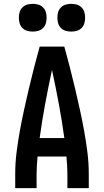

<svg xmlns="http://www.w3.org/2000/svg" viewBox="-20 -977 540 997"><path d="M59 0V-74Q59 -130 66 -186Q73 -242 83 -297Q93 -352 105 -407Q117 -462 130 -517Q143 -572 157 -626.5Q171 -681 186 -735H314Q329 -681 343 -626.5Q357 -572 370 -517Q383 -462 395 -407Q407 -352 417 -297Q427 -242 434 -186Q441 -130 441 -74V0H330V-74Q330 -96 328.5 -118.5Q327 -141 325 -164H175Q173 -141 171.5 -118.5Q170 -96 170 -74V0ZM186 -260H314Q302 -349 285.5 -437.5Q269 -526 250 -614Q231 -526 214.5 -437.5Q198 -349 186 -260ZM350 -813Q335 -813 321 -817Q307 -821 296.5 -831.5Q286 -842 282 -856Q278 -870 278 -885Q278 -900 282 -914Q286 -928 296.5 -938.5Q307 -949 321 -953Q335 -957 350 -957Q365 -957 379 -953Q393 -949 403.5 -938.5Q414 -928 418 -914Q422 -900 422 -885Q422 -870 418 -856Q414 -842 403.5 -831.5Q393 -821 379 -817Q365 -813 350 -813ZM150 -813Q135 -813 121 -817Q107 -821 96.5 -831.5Q86 -842 82 -856Q78 -870 78 -885Q78 -900 82 -914Q86 -928 96.5 -938.5Q107 -949 121 -953Q135 -957 150 -957Q165 -957 179 -953Q193 -949 203.5 -938.5Q214 -928 218 -914Q222 -900 222 -885Q222 -870 218 -856Q214 -842 203.5 -831.5Q193 -821 179 -817Q165 -813 150 -813Z"/></svg>

Font: Zed Mono
Style: Bold
Weight: 700
Monospace: yes
Designer: Belleve Invis
Foundry: Belleve Invis
Version: Version 1.0.0; ttfautohint (v1.8.4)